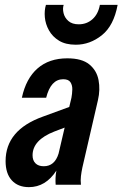

<svg xmlns="http://www.w3.org/2000/svg" viewBox="-20 -760 504 790"><path d="M99 10Q54 10 28.5 -18Q3 -46 3 -97Q3 -225 156 -280L265 -320L274 -358Q277 -374 277.5 -391.5Q278 -409 270 -421.5Q262 -434 240 -434Q189 -434 170 -358H70Q87 -437 134.5 -478.5Q182 -520 257 -520Q317 -520 347.5 -495Q378 -470 385.5 -430.5Q393 -391 383 -348L319 -71Q315 -52 313 -35Q311 -18 313 0H209Q208 -13 208.5 -27.5Q209 -42 212 -58Q168 10 99 10ZM114 -121Q114 -100 126 -88Q138 -76 160 -76Q205 -76 221 -128L246 -235L204 -219Q114 -184 114 -121ZM292 -576Q250 -576 223 -592.5Q196 -609 181.5 -635Q167 -661 164.5 -689Q162 -717 169 -740H242Q237 -725 241.5 -706Q246 -687 261.5 -673.5Q277 -660 304 -660Q337 -660 360.5 -681Q384 -702 391 -740H464Q448 -654 399 -615Q350 -576 292 -576Z"/></svg>

Font: Instrument Sans Condensed SemiBold Italic
Style: Regular
Weight: 600
Width: 3
Italic angle: -13°
Designer: Rodrigo Fuenzalida
Foundry: fragTYPE
Version: Version 1.000; ttfautohint (v1.8.4.7-5d5b);gftools[0.9.28]